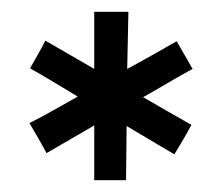

<svg xmlns="http://www.w3.org/2000/svg" viewBox="-20 -740 377 326"><path d="M140 -527V-434H194C194 -465 195 -496 195 -526L276 -478C286 -494 296 -511 305 -528C278 -543 251 -559 223 -575C252 -591 279 -608 307 -623L280 -670C252 -654 224 -638 196 -623C197 -655 197 -687 198 -720H140V-623L57 -671C49 -655 40 -640 31 -624C58 -609 85 -592 112 -576C85 -561 58 -545 30 -531C40 -514 50 -497 59 -480Z"/></svg>

Font: Hejaz
Style: Regular
Weight: 400
Designer: Bandar Raffah (Arabic) and Santiago Orozco (Latin)
Foundry: Caramella and Typemade
Version: Version 1.010;hotconv 1.0.109;makeotfexe 2.5.65596